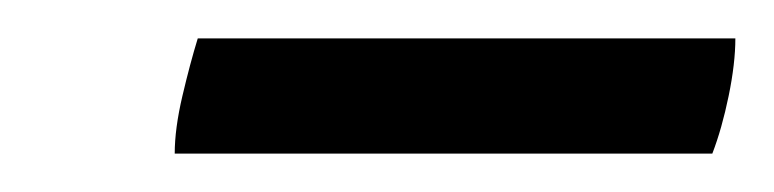

<svg xmlns="http://www.w3.org/2000/svg" viewBox="-20 -620 403 100"><path d="M351 -540H71Q71 -553 75 -570Q79 -587 83 -600H363Q363 -587 359.5 -570Q356 -553 351 -540Z"/></svg>

Font: Poltawski Nowy
Style: Italic
Weight: 400
Italic angle: -12°
Designer: Adam Pótawski, Mateusz Machalski, Borys Kosmynka, Ania Wieluska
Foundry: Capitalics.wtf
Version: Version 1.001;gftools[0.9.25]